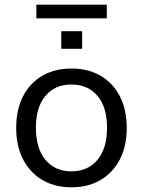

<svg xmlns="http://www.w3.org/2000/svg" viewBox="-20 -789 609 818"><path d="M285 9Q213 9 160 -22.5Q107 -54 78 -110.5Q49 -167 49 -244Q49 -322 78 -378.5Q107 -435 160 -466Q213 -497 284 -497Q356 -497 409 -466Q462 -435 491 -378Q520 -321 520 -244Q520 -167 491 -110.5Q462 -54 409 -22.5Q356 9 285 9ZM284 -59Q354 -59 395 -107.5Q436 -156 436 -245Q436 -333 395 -381Q354 -429 284 -429Q215 -429 174 -381Q133 -333 133 -245Q133 -156 174 -107.5Q215 -59 284 -59ZM135 -711V-769H435V-711ZM241 -581V-656H330V-581Z"/></svg>

Font: Nunito Sans 11pt
Style: Regular
Weight: 400
Version: Version 3.101;gftools[0.9.27]